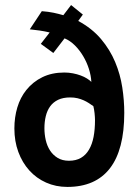

<svg xmlns="http://www.w3.org/2000/svg" viewBox="-20 -716 540 749"><path d="M285.2 -634.3Q339.4 -605 374.3 -563.5Q409.2 -522 429.2 -474.1Q449.2 -426.3 457 -375.2Q464.8 -324.2 464.8 -275.9Q464.8 -131.8 408.7 -59.3Q352.5 13.2 242.7 13.2Q197.8 13.2 159.9 -3.7Q122.1 -20.5 94.5 -51Q66.9 -81.5 51.5 -123.3Q36.1 -165 36.1 -214.8Q36.1 -258.3 47.6 -296.9Q59.1 -335.4 82.5 -364.7Q108.4 -397 145.5 -415Q182.6 -433.1 231 -433.1Q248.5 -433.1 264.6 -429.9Q280.8 -426.8 294.7 -421.6Q308.6 -416.5 319.1 -409.9Q329.6 -403.3 336.4 -396.5Q335 -421.4 326.7 -447.5Q318.4 -473.6 304.4 -497.1Q290.5 -520.5 272.2 -538.8Q253.9 -557.1 231.9 -566.4L188 -509.3L139.2 -544.9L173.8 -589.4Q153.3 -594.2 134.5 -596.9Q115.7 -599.6 96.2 -601.6L143.1 -672.4Q168.9 -670.4 188.7 -666.3Q208.5 -662.1 227.1 -656.7L257.3 -696.3L303.2 -659.2ZM344.2 -301.8Q335.9 -307.6 326.7 -313.7Q317.4 -319.8 306.4 -324.7Q295.4 -329.6 282.5 -332.8Q269.5 -335.9 253.9 -335.9Q226.1 -335.9 206.8 -326.7Q187.5 -317.4 175.8 -301.3Q164.1 -285.2 158.7 -263.2Q153.3 -241.2 153.3 -215.8Q153.3 -192.4 158.4 -169.7Q163.6 -147 175 -129.2Q186.5 -111.3 204.8 -100.1Q223.1 -88.9 249 -88.9Q276.4 -88.9 295.7 -100.1Q314.9 -111.3 327.1 -132.1Q339.4 -152.8 345 -181.9Q350.6 -210.9 350.6 -247.1Q350.6 -258.3 348.9 -274.4Q347.2 -290.5 344.2 -301.8Z"/></svg>

Font: PT Astra Sans
Style: Bold
Weight: 700
Designer: A.Korolkova, I. Chaeva
Foundry: ParaType Ltd
Version: Version 1.001; ttfautohint (v1.6)